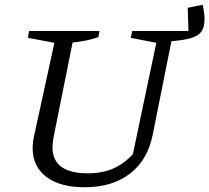

<svg xmlns="http://www.w3.org/2000/svg" viewBox="-20 -782 885 812"><path d="M338 10Q234 10 176 -34Q118 -78 118 -156Q118 -165 119 -176Q120 -187 123 -202L210 -601L98 -622L103 -651H401L396 -625Q374 -617 347.5 -611.5Q321 -606 287 -602L206 -199Q204 -186 203 -176Q202 -166 202 -159Q202 -104 239.5 -76.5Q277 -49 351 -49Q411 -49 457 -68.5Q503 -88 542 -130L641 -601L533 -622L539 -651H777L774 -749L837 -762Q841 -744 843 -729Q845 -714 845 -700Q845 -668 832.5 -649.5Q820 -631 789.5 -621.5Q759 -612 705 -608L626 -213Q605 -106 530 -48Q455 10 338 10Z"/></svg>

Font: Piazzolla 24pt
Style: Italic
Weight: 400
Italic angle: -11.3°
Designer: Juan Pablo del Peral
Foundry: Huerta Tipografica
Version: Version 2.005